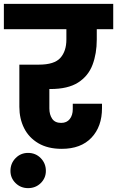

<svg xmlns="http://www.w3.org/2000/svg" viewBox="-37 -760 605 992"><path d="M282 9Q210 9 161 -20Q112 -49 87.5 -98Q63 -147 63 -208V-426H164Q244 -426 275 -461Q306 -496 306 -556V-609H-17V-740H548V-609H463V-556Q463 -483 441 -425Q419 -367 366.5 -333.5Q314 -300 223 -300H218V-200Q218 -168 232.5 -146.5Q247 -125 279 -125Q308 -125 323.5 -145Q339 -165 339 -196V-224H490Q490 -216 490 -210.5Q490 -205 490 -201Q490 -106 435.5 -48.5Q381 9 282 9ZM108 212Q70 212 43.5 186Q17 160 17 123Q17 84 43.5 57Q70 30 108 30Q147 30 173.5 57Q200 84 200 123Q200 160 173.5 186Q147 212 108 212Z"/></svg>

Font: Poppins
Style: Bold
Weight: 700
Designer: Ninad Kale (Devanagari), Jonny Pinhorn (Latin)
Version: Version 5.002